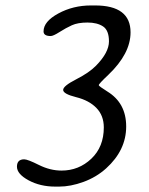

<svg xmlns="http://www.w3.org/2000/svg" viewBox="-20 -650 551 708"><path d="M330.6 -629.9Q461.4 -629.9 461.4 -530.8Q461.4 -452.1 379.4 -374Q344.2 -340.8 344.2 -335.9Q344.7 -332 376 -312.5Q445.3 -270 445.3 -183.6Q445.3 -96.2 371.6 -29.3Q335.4 3.4 287.8 20.8Q240.2 38.1 198.2 38.1H183.6Q128.4 38.1 85.4 14.9Q42.5 -8.3 42.5 -35.4Q42.5 -62.5 69.3 -62.5Q82 -62.5 123.5 -41.7Q165 -21 207 -21Q270.5 -21 316.7 -64.7Q362.8 -108.4 362.8 -180.2Q362.8 -223.6 335.7 -251.7Q308.6 -279.8 260.7 -291.7Q212.9 -303.7 212.9 -318.4Q212.9 -333 260.7 -357.4Q308.6 -381.8 334 -407.7Q381.8 -456.5 381.8 -497.3Q381.8 -538.1 360.1 -552.5Q338.4 -566.9 302.7 -566.9Q267.1 -566.9 245.1 -556.9Q223.1 -546.9 199.7 -532Q176.3 -517.1 167 -517.1Q140.6 -517.1 140.6 -534.2Q140.6 -570.8 195.1 -600.3Q249.5 -629.9 315.4 -629.9Z"/></svg>

Font: Averia Libre Light
Style: Italic
Weight: 300
Italic angle: -8.5°
Version: Version 1.002